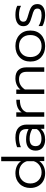

<svg xmlns="http://www.w3.org/2000/svg" viewBox="1230 -2010 794 3295"><g transform="rotate(-90 1627.5 -362.0)"><path d="M300.8 15.1Q229.5 15.1 172.9 -15.4Q116.2 -45.9 83 -104.2Q49.8 -162.6 49.8 -238.8Q49.8 -352.1 121.1 -423.6Q192.4 -495.1 300.8 -495.1Q369.6 -495.1 423.3 -470.7Q477.1 -446.3 508.8 -398.9V-738.8H585.9V0H511.2V-84Q436.5 15.1 300.8 15.1ZM316.9 -45.9Q385.3 -45.9 437 -81.5Q488.8 -117.2 508.8 -179.2V-298.8Q490.2 -361.3 439 -397.2Q387.7 -433.1 316.9 -433.1Q235.8 -433.1 181.4 -379.2Q127 -325.2 127 -238.8Q127 -152.3 181.4 -99.1Q235.8 -45.9 316.9 -45.9Z M878.4 15.1Q791 15.1 740.7 -28.6Q690.4 -72.3 690.4 -147.9Q690.4 -227.1 739.7 -269.5Q789.1 -312 881.8 -312Q985.4 -312 1060.5 -269V-305.2Q1060.5 -369.6 1023.7 -401.4Q986.8 -433.1 906.7 -433.1Q822.3 -433.1 749.5 -400.9V-465.8Q779.8 -478.5 825.7 -486.8Q871.6 -495.1 913.6 -495.1Q1027.3 -495.1 1082.5 -443.8Q1137.7 -392.6 1137.7 -300.8V0H1065.4V-62Q1002 15.1 878.4 15.1ZM897.5 -47.9Q951.7 -47.9 995.4 -69.6Q1039.1 -91.3 1060.5 -129.9V-207Q984.4 -251 896.5 -251Q829.1 -251 798.3 -225.3Q767.6 -199.7 767.6 -147.9Q767.6 -47.9 897.5 -47.9Z M1272 0V-480H1347.2V-386.2Q1405.3 -480 1564 -480V-418Q1390.1 -418 1349.1 -303.2V0Z M1663.6 0V-480H1738.8V-408.2Q1773.4 -453.1 1824 -474.1Q1874.5 -495.1 1931.6 -495.1Q2026.4 -495.1 2073 -445.1Q2119.6 -395 2119.6 -311V0H2043V-304.2Q2043 -433.1 1917 -433.1Q1805.7 -433.1 1740.7 -333V0Z M2219.2 -238.8Q2219.2 -353.5 2293.5 -424.3Q2367.7 -495.1 2485.4 -495.1Q2603 -495.1 2677.2 -424.3Q2751.5 -353.5 2751.5 -238.8Q2751.5 -122.6 2677.7 -53.7Q2604 15.1 2485.4 15.1Q2366.7 15.1 2293 -53.7Q2219.2 -122.6 2219.2 -238.8ZM2674.3 -238.8Q2674.3 -328.1 2623 -380.6Q2571.8 -433.1 2485.4 -433.1Q2398.9 -433.1 2347.7 -380.6Q2296.4 -328.1 2296.4 -238.8Q2296.4 -150.9 2347.7 -98.4Q2398.9 -45.9 2485.4 -45.9Q2571.8 -45.9 2623 -98.4Q2674.3 -150.9 2674.3 -238.8Z M3013.2 15.1Q2966.8 15.1 2912.4 1.7Q2857.9 -11.7 2828.1 -32.2V-97.2Q2865.7 -73.7 2915.3 -59.8Q2964.8 -45.9 3011.2 -45.9Q3072.8 -45.9 3100.6 -63.5Q3128.4 -81.1 3128.4 -116.2Q3128.4 -154.8 3101.6 -172.9Q3074.7 -190.9 2989.3 -213.9Q2945.8 -226.1 2918.2 -237.5Q2890.6 -249 2868.2 -265.9Q2845.7 -282.7 2835.9 -305.7Q2826.2 -328.6 2826.2 -360.8Q2826.2 -426.3 2878.9 -460.7Q2931.6 -495.1 3018.6 -495.1Q3116.7 -495.1 3176.3 -462.9V-397.9Q3113.8 -433.1 3021.5 -433.1Q2903.3 -433.1 2903.3 -360.8Q2903.3 -324.2 2928.5 -308.1Q2953.6 -292 3044.4 -267.1Q3134.3 -242.2 3169.9 -209Q3205.6 -175.8 3205.6 -116.2Q3205.6 -55.7 3157.7 -20.3Q3109.9 15.1 3013.2 15.1Z"/></g></svg>

Font: Prompt Light
Style: Regular
Weight: 300
Designer: Katatrad Team
Foundry: CadsonDemak
Version: Version 1.000;PS 001.000;hotconv 1.0.88;makeotf.lib2.5.64775